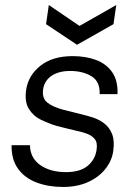

<svg xmlns="http://www.w3.org/2000/svg" viewBox="-20 -731 535 763"><path d="M230 12Q173 12 126 -5.5Q79 -23 52 -60Q25 -97 26 -154H99Q100 -103 140 -75Q180 -47 242 -47Q299 -47 329 -72.5Q359 -98 364 -137Q368 -165 356 -179Q344 -193 324.5 -200Q305 -207 285 -211Q263 -216 243.5 -221Q224 -226 204 -231Q174 -240 143 -255Q112 -270 94.5 -298.5Q77 -327 84 -375Q93 -432 141 -470Q189 -508 269 -508Q320 -508 361 -493Q402 -478 425.5 -444.5Q449 -411 447 -357H376Q378 -407 343.5 -428Q309 -449 259 -449Q213 -449 184.5 -429.5Q156 -410 151 -374Q147 -340 168.5 -323Q190 -306 231 -295Q250 -290 269 -285.5Q288 -281 303 -277Q324 -272 348 -264.5Q372 -257 393 -241.5Q414 -226 425 -199.5Q436 -173 430 -131Q425 -93 399 -60Q373 -27 330 -7.5Q287 12 230 12ZM286 -553 163 -635 174 -711 296 -628 442 -711 431 -635Z"/></svg>

Font: Host Grotesk Light
Style: Italic
Weight: 300
Italic angle: -8°
Designer: Doğukan Karapınar based on Poppins by Indian Type Foundry, Jonny Pinhorn
Foundry: Element Type
Version: Version 1.001; ttfautohint (v1.8.4.7-5d5b)